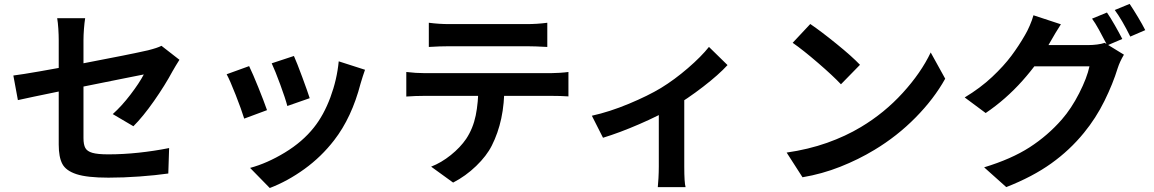

<svg xmlns="http://www.w3.org/2000/svg" viewBox="-20 -862 5841 972"><path d="M277.3 -659.2Q277.3 -684.1 275.3 -716.2Q273.2 -748.3 269.5 -769.8H411.1Q407.5 -747.6 405 -715.3Q402.6 -683.1 402.6 -659.2V-163.1Q402.6 -130.1 411.9 -113Q421.1 -95.9 447.6 -88.3Q474.1 -80.6 528.1 -80.6Q603.3 -80.6 682 -89Q760.7 -97.4 836.2 -112.5L832 16.4Q767.1 25.6 686.3 31.5Q605.5 37.4 528.8 37.4Q421.4 37.4 367.4 19.8Q313.5 2.2 295.4 -32.5Q277.3 -67.1 277.3 -129.9ZM857.2 -507.6 854.2 -502.7Q815.9 -431.2 759.8 -351Q703.6 -270.8 655.3 -222.9L550.8 -284.4Q596.4 -325.2 640.7 -383.3Q685.1 -441.4 708 -485.1L599.1 -463.4Q195.8 -383.1 70.6 -355.2L47.6 -479.7Q137.2 -491 390 -539.2Q642.8 -587.4 729.5 -607.4Q777.8 -619.6 797.4 -630.1L888.4 -559.3Q865.7 -523.4 857.2 -507.6Z M1547.9 -365 1434.6 -325.4Q1425 -362.8 1398.9 -433.7Q1372.8 -504.6 1355.5 -541.5L1468 -578.6Q1483.2 -544.7 1510.3 -471.3Q1537.4 -397.9 1547.9 -365ZM1805.4 -439Q1760.7 -266.8 1671.6 -152.1Q1606.7 -68.1 1521.2 -6.3Q1435.8 55.4 1345.7 89.8L1246.1 -12Q1332.3 -35.2 1422.1 -89.7Q1512 -144.3 1569.3 -216.8Q1618.9 -278.8 1652.5 -368.9Q1686 -459 1694.8 -551.5L1827.9 -508.8Q1816.7 -477.3 1805.4 -439ZM1331.8 -304.4 1216.3 -261.5Q1202.6 -306.4 1173.1 -381.6Q1143.6 -456.8 1127.4 -486.1L1241.2 -527.3Q1260.3 -487.8 1287.8 -419.6Q1315.4 -351.3 1331.8 -304.4Z M2253.9 -740H2646.5Q2699.7 -740 2750.7 -746.8V-624.3Q2687.5 -627.9 2646.5 -627.9H2254.4Q2207 -627.9 2150.9 -624.3V-746.8Q2202.6 -740 2253.9 -740ZM2129.9 -491.7H2769.3Q2787.8 -491.7 2813.8 -493.4Q2839.8 -495.1 2857.7 -497.6V-374Q2819.1 -376.7 2769.3 -376.7H2129.9Q2084.5 -376.7 2036.9 -373.3V-497.6Q2085.7 -491.7 2129.9 -491.7ZM2469.7 -124.8Q2443.6 -72.8 2390.4 -21.5Q2337.2 29.8 2273.9 62.3L2162.6 -18.3Q2214.1 -38.3 2262.2 -76.9Q2310.3 -115.5 2340.1 -159.2Q2374.8 -211.7 2388.3 -277.3Q2401.9 -343 2402.1 -431.2L2533.7 -431.9Q2533.7 -336.9 2517.7 -262.5Q2501.7 -188 2469.7 -124.8Z M3326.4 -416.7Q3395 -458.7 3462.5 -517Q3530 -575.2 3569.1 -624.5L3663.1 -532.5Q3618.7 -483.9 3539.6 -422.9Q3460.4 -361.8 3382.1 -315.7Q3315.2 -276.1 3215.9 -233.2Q3116.7 -190.2 3032.7 -164.6L2976.3 -276.1Q3065.4 -295.7 3163.2 -336.4Q3261 -377.2 3326.4 -416.7ZM3450.7 85.2H3310.1Q3311.8 70.8 3313.5 40Q3315.2 9.3 3315.2 -18.8V-342.8L3444.1 -367.7V-18.8Q3444.1 63 3450.7 85.2Z M4333.7 -533.9 4237.3 -435.3Q4197.5 -477.8 4121.3 -543.5Q4045.2 -609.1 3992.9 -645.3L4082 -740.5Q4136.5 -703.6 4214.7 -640.1Q4293 -576.7 4333.7 -533.9ZM4337.9 -218.5Q4457 -289.6 4549.8 -391.4Q4642.6 -493.2 4691.7 -596.4L4765.1 -463.6Q4708.5 -361.8 4615.2 -267.1Q4522 -172.4 4406.5 -103Q4325.9 -54.2 4233.6 -17.7Q4141.4 18.8 4042.7 35.4L3962.4 -89.6Q4072.5 -105.5 4166.9 -138.9Q4261.2 -172.4 4337.9 -218.5Z M5661.6 -664.8 5585.2 -632.1 5577.4 -647.7Q5562 -677.7 5543.3 -711.7Q5524.7 -745.6 5508.5 -767.6L5584 -798.6Q5601.6 -773.2 5623.9 -734.1Q5646.2 -695.1 5661.6 -664.8ZM5777.8 -709.5 5702.1 -676.8Q5661.1 -759.8 5623.5 -811.3L5698.7 -842.3Q5717 -815.4 5740.6 -776.1Q5764.2 -736.8 5777.8 -709.5ZM5638.2 -516.6Q5614 -437.7 5571.3 -351.1Q5528.6 -264.4 5467.5 -189.7Q5395.8 -101.6 5301.5 -34.3Q5207.3 33 5074.2 85.2L4962.2 -14.9Q5100.3 -56.9 5192.3 -116.2Q5284.2 -175.5 5355.5 -257.1Q5403.8 -312.3 5443.5 -390.3Q5483.2 -468.3 5495.4 -526.1H5163.8L5207.8 -633.8H5489.3Q5511.7 -633.8 5534.2 -636.7Q5556.6 -639.6 5572.5 -645L5669.9 -585.2Q5648.7 -549.6 5638.2 -516.6ZM5292.2 -641.4Q5240 -547.4 5156.1 -453.2Q5072.3 -359.1 4970 -289.8L4863.8 -368.7Q4943.1 -416.5 5002.6 -472.4Q5062 -528.3 5100.1 -579.5Q5138.2 -630.6 5168.9 -684.3Q5180.4 -703.1 5193 -732.2Q5205.6 -761.2 5211.9 -784.7L5350.8 -739Q5325 -699.5 5292.2 -641.4Z"/></svg>

Font: Min Sans VF VF
Style: Regular
Weight: 400
Designer: Jinseong-Kim, NotoSansCJK, Nunito
Foundry: Jinseong-Kim
Version: Version 1.420;Glyphs 3.1.2 (3151)